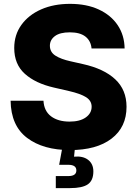

<svg xmlns="http://www.w3.org/2000/svg" viewBox="-20 -757 700 981"><path d="M337.9 9.8Q200.7 9.8 118.4 -52.5Q36.1 -114.7 34.2 -242.2H202.1Q205.1 -189.5 241 -162.6Q276.9 -135.7 335.4 -135.7Q388.2 -135.7 418.2 -157Q448.2 -178.2 448.2 -211.9Q448.2 -242.2 419.9 -260.3Q391.6 -278.3 332 -292L255.4 -309.6Q161.1 -331.1 106.9 -379.9Q52.7 -428.7 52.7 -511.7Q52.7 -579.1 89.4 -629.9Q126 -680.7 190.2 -709Q254.4 -737.3 337.9 -737.3Q422.4 -737.3 484.6 -708.5Q546.9 -679.7 581.3 -628.4Q615.7 -577.1 616.7 -509.3H447.8Q444.3 -548.3 416.5 -570.1Q388.7 -591.8 336.9 -591.8Q286.1 -591.8 260.5 -572.5Q234.9 -553.2 234.9 -523.4Q234.9 -490.7 263.2 -472.7Q291.5 -454.6 340.8 -443.8L403.3 -429.7Q511.2 -405.8 568.8 -351.8Q626.5 -297.9 626.5 -211.4Q626.5 -107.4 550 -48.8Q473.6 9.8 337.9 9.8ZM265.1 204.1V142.6H329.1Q370.1 142.6 370.1 113.8Q370.1 85 329.1 85H282.2L301.8 -20.5H362.8V0L358.4 43.5Q403.8 39.1 430.4 59.8Q457 80.6 457 118.7Q457 165 429 184.6Q400.9 204.1 338.4 204.1Z"/></svg>

Font: Inter Extra Bold
Style: Regular
Weight: 800
Designer: Rasmus Andersson
Foundry: rsms
Version: Version 4.000;git-3c8e0fc